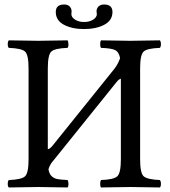

<svg xmlns="http://www.w3.org/2000/svg" viewBox="-20 -825 750 847"><path d="M407.2 -762.2Q407.2 -765.1 406.5 -769.5Q405.8 -773.9 405.8 -774.9Q405.8 -787.1 414.3 -796.1Q422.9 -805.2 439 -805.2Q476.1 -805.2 476.1 -772Q476.1 -734.9 439.9 -715.8Q403.8 -696.8 350.8 -696.8Q297.9 -696.8 262 -715.8Q226.1 -734.9 226.1 -772Q226.1 -805.2 263.2 -805.2Q279.3 -805.2 287.6 -796.1Q295.9 -787.1 295.9 -774.9Q295.9 -773.9 295.4 -769.5Q294.9 -765.1 294.9 -762.2Q294.9 -749 311 -738.5Q327.1 -728 351.1 -728Q375 -728 391.1 -738.5Q407.2 -749 407.2 -762.2ZM598.1 -122.1Q598.1 -62 613.5 -47.6Q628.9 -33.2 685.1 -30.8Q689.9 -25.9 689.9 -13.9Q689.9 -2 685.1 2Q585 0 556.2 0Q523.9 0 425.8 2Q421.9 -2 421.9 -13.9Q421.9 -25.9 425.8 -30.8Q481.9 -32.7 497.6 -47.4Q513.2 -62 513.2 -122.1V-478Q503.9 -475.1 495.6 -464.8L222.2 -125Q220.2 -122.6 214.1 -115.2Q208 -107.9 205.8 -104.5Q203.6 -101.1 200 -94Q196.3 -86.9 193.8 -78.1Q197.3 -58.1 207.5 -48.1Q217.8 -38.1 232.4 -35.2Q247.1 -32.2 277.8 -30.8Q281.7 -25.9 282 -13.9Q282.2 -2 277.8 2Q177.7 0 148.9 0Q116.7 0 19 2Q14.2 -2 14.2 -13.9Q14.2 -25.9 19 -30.8Q75.2 -32.7 90.6 -47.4Q106 -62 106 -122.1V-522.9Q106 -583 90.6 -597.4Q75.2 -611.8 19 -613.8Q14.2 -617.7 14.2 -629.9Q14.2 -642.1 19 -647Q119.1 -645 147.9 -645Q180.2 -645 277.8 -647Q281.7 -642.1 282 -630.1Q282.2 -618.2 277.8 -613.8Q221.7 -611.8 206.3 -597.4Q190.9 -583 190.9 -522.9V-167Q198.2 -167.5 208.5 -178.2L483.4 -520Q500 -540.5 509.8 -568.4Q504.4 -596.2 487.5 -604.2Q470.7 -612.3 425.8 -613.8Q421.9 -617.7 421.9 -629.9Q421.9 -642.1 425.8 -647Q525.9 -645 555.2 -645Q587.4 -645 685.1 -647Q689.9 -642.1 689.9 -630.1Q689.9 -618.2 685.1 -613.8Q628.9 -611.8 613.5 -597.4Q598.1 -583 598.1 -522.9Z"/></svg>

Font: Linux Libertine Capitals
Style: Small Caps
Weight: 400
Designer: Philipp H. Poll
Foundry: Philipp H. Poll
Version: Version 5.1.3